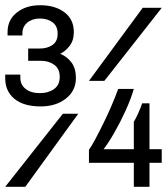

<svg xmlns="http://www.w3.org/2000/svg" viewBox="-20 -716 640 736"><path d="M136 -308Q71 -308 35.5 -337Q0 -366 0 -416V-430H58V-418Q58 -391 78.5 -375Q99 -359 133 -359Q165 -359 187 -374.5Q209 -390 209 -421Q209 -453 187.5 -468Q166 -483 137 -483H88V-530H133Q161 -530 181 -543.5Q201 -557 201 -587Q201 -616 181.5 -630.5Q162 -645 133 -645Q104 -645 85 -629.5Q66 -614 66 -589V-580H9V-593Q9 -640 44.5 -668Q80 -696 134 -696Q191 -696 227 -669Q263 -642 263 -593Q263 -560 246 -539Q229 -518 211 -510Q237 -499 254 -476.5Q271 -454 271 -417Q271 -368 232.5 -338Q194 -308 136 -308ZM321 -406 527 -686H600L380 -406ZM0 0 221 -280H280L77 0ZM493 0V-92H321V-142Q330 -154 344.5 -181Q359 -208 376 -242.5Q393 -277 408 -312Q423 -347 433 -375H493Q482 -337 461.5 -292Q441 -247 418 -207Q395 -167 377 -144H493V-249Q501 -262 510.5 -283.5Q520 -305 525 -320H553V-144H600V-92H553V0Z"/></svg>

Font: Chivo Mono
Style: Regular
Weight: 400
Monospace: yes
Designer: Hector Gatti
Foundry: Omnibus-Type
Version: Version 1.008; ttfautohint (v1.8.4.7-5d5b)